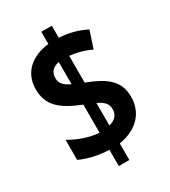

<svg xmlns="http://www.w3.org/2000/svg" viewBox="-198 -857 896 1012"><g transform="rotate(-30 250.0 -350.5)"><path d="M220 -41V58H284V-43C398 -61 459 -132 459 -227C459 -327 392 -372 284 -413V-576C326 -572 371 -560 412 -540L446 -643C395 -669 341 -683 284 -686V-759H220V-685C116 -673 43 -613 43 -511C43 -415 96 -365 220 -316V-145C161 -148 93 -174 46 -202V-80C95 -57 156 -43 220 -41ZM220 -575V-440C179 -460 162 -478 162 -510C162 -544 180 -568 220 -575ZM284 -152V-289C323 -271 342 -251 342 -219C342 -186 324 -162 284 -152Z"/></g></svg>

Font: Noto Sans Ethiopic Condensed
Style: Bold
Weight: 700
Width: 3
Designer: Monotype Design Team
Foundry: Monotype Imaging Inc.
Version: Version 2.102